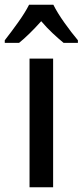

<svg xmlns="http://www.w3.org/2000/svg" viewBox="-55 -837 347 806"><path d="M168 -51H69V-591H168ZM169 -817Q186 -783 215.5 -741.5Q245 -700 272 -668V-657H212Q190 -675 165.5 -698Q141 -721 118 -748Q94 -721 69.5 -697Q45 -673 25 -657H-35V-668Q-9 -701 21 -743Q51 -785 67 -817Z"/></svg>

Font: Noto Sans Tamil UI Condensed Medium
Style: Regular
Weight: 500
Width: 3
Designer: Jelle Bosma - Monotype Design Team
Foundry: Monotype Imaging Inc.
Version: Version 2.004; ttfautohint (v1.8.4.7-5d5b)